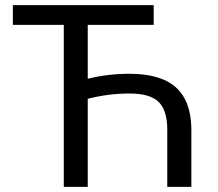

<svg xmlns="http://www.w3.org/2000/svg" viewBox="-20 -731 853 751"><path d="M581.1 -633.8H323.2V-422.9Q401.4 -442.4 486.8 -442.4Q608.9 -442.4 668 -389.2Q727.1 -335.9 728.5 -228V0H634.3V-225.6Q633.8 -299.8 600.3 -332.5Q566.9 -365.2 486.8 -365.2Q404.3 -365.2 323.2 -344.7V0H229.5V-633.8H30.3V-710.9H581.1Z"/></svg>

Font: SteelSelectRoboto
Style: Roboto-Regular
Weight: 400
Designer: Google
Version: Version 2.137; 2017